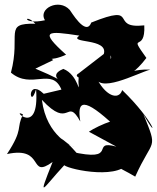

<svg xmlns="http://www.w3.org/2000/svg" viewBox="-20 -766 675 825"><path d="M168 -363C92 -435 108 -288 135 -383C151 -170 23 -306 79 -274C48 -214 83 -215 10 -104C176 -140 100 6 206 -70C138 101 163 44 256 -56C281 -36 510 11 538 -79C402 -76 491 -50 561 -7C637 -177 661 -116 596 -276C665 -150 647 -242 505 -379C491 -333 430 -351 389 -443C396 -357 568 -451 626 -467C484 -472 514 -392 609 -517C526 -633 606 -533 600 -657C445 -640 586 -755 372 -669C349 -606 283 -721 280 -723C234 -775 142 -729 173 -679C72 -657 84 -714 132 -664C-7 -667 71 -620 27 -454C115 -379 203 -480 244 -381ZM317 -100C270 -153 247 -184 149 -204L301 -134C294 -137 180 -178 160 -337C282 -206 265 -352 325 -244C310 -335 338 -352 476 -222C537 -284 400 -227 362 -200L480 -136C363 -168 497 -65 282 -115ZM317 -415C322 -345 319 -444 252 -470C163 -433 314 -395 132 -471L209 -508C104 -586 129 -469 264 -531C147 -636 182 -634 321 -613C270 -578 447 -604 426 -534L321 -453C530 -445 453 -418 455 -528C484 -483 266 -460 318 -433Z"/></svg>

Font: Asimov Silicon
Style: Regular
Weight: 400
Designer: Google
Version: Version 2.000980; 2014